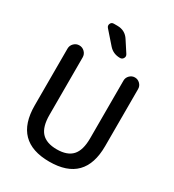

<svg xmlns="http://www.w3.org/2000/svg" viewBox="-225 -1088 1115 1227"><g transform="rotate(30 332.0 -475.0)"><path d="M72 -255V-674Q72 -697 88.5 -713.5Q105 -730 128 -730Q151 -730 167.5 -713.5Q184 -697 184 -674V-250Q184 -162 220.5 -122Q257 -82 334 -82Q411 -82 447.5 -122Q484 -162 484 -250V-676Q484 -698 500 -714Q516 -730 538 -730Q560 -730 576 -714Q592 -698 592 -676V-255Q592 10 332 10Q72 10 72 -255ZM275 -960Q333 -960 363 -912L415 -832Q424 -818 416 -804Q408 -790 392 -790Q341 -790 309 -827L230 -917Q219 -930 225.5 -945Q232 -960 249 -960Z"/></g></svg>

Font: Rounded Mplus 1c Medium
Style: Regular
Weight: 500
Version: Version 1.059.20150529